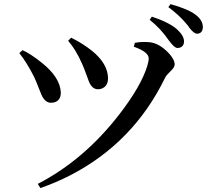

<svg xmlns="http://www.w3.org/2000/svg" viewBox="-20 -869 1040 945"><path d="M853.5 -632.8Q837.9 -632.8 809.6 -671.9Q808.6 -673.8 807.6 -674.8Q769.5 -729.5 716.8 -771.5L727.5 -787.1Q815.4 -757.8 853.5 -722.7Q885.7 -692.4 885.7 -665Q885.7 -640.6 863.3 -633.8Q858.4 -632.8 853.5 -632.8ZM950.2 -703.1Q934.6 -703.1 912.1 -732.4Q911.1 -734.4 908.2 -738.3Q903.3 -744.1 901.4 -747.1Q863.3 -793.9 808.6 -834L819.3 -848.6Q907.2 -824.2 943.4 -795.9Q978.5 -769.5 978.5 -734.4Q976.6 -704.1 950.2 -703.1ZM383.8 -555.7Q351.6 -627.9 315.4 -668L330.1 -683.6Q385.7 -656.2 432.6 -619.1Q510.7 -555.7 511.7 -484.4Q511.7 -442.4 476.6 -431.6Q468.8 -429.7 461.9 -429.7Q433.6 -429.7 418 -466.8Q414.1 -475.6 407.2 -496.1Q393.6 -534.2 383.8 -555.7ZM147.5 -491.2Q111.3 -562.5 75.2 -607.4L90.8 -622.1Q128.9 -605.5 186.5 -559.6Q275.4 -488.3 279.3 -415Q280.3 -372.1 243.2 -364.3Q236.3 -363.3 230.5 -363.3Q202.1 -363.3 184.6 -401.4Q180.7 -410.2 171.9 -432.6Q157.2 -470.7 147.5 -491.2ZM793 -487.3Q637.7 -167 325.2 -5.9Q254.9 30.3 178.7 56.6L166 36.1Q392.6 -81.1 565.4 -303.7Q673.8 -443.4 705.1 -544.9Q711.9 -567.4 711.9 -582Q711.9 -612.3 642.6 -637.7Q640.6 -637.7 638.7 -638.7L643.6 -658.2Q679.7 -665 716.8 -661.1Q763.7 -656.2 809.6 -608.4Q838.9 -577.1 839.8 -552.7Q839.8 -537.1 818.4 -517.6Q799.8 -500 793 -487.3Z"/></svg>

Font: GenYoMin JP SemiBold
Style: Regular
Weight: 600
Version: Version 1.001;PS 1;hotconv 16.6.51;makeotf.lib2.5.65220 DEVE